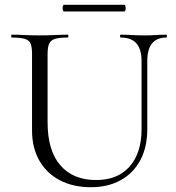

<svg xmlns="http://www.w3.org/2000/svg" viewBox="-20 -770 738 803"><path d="M572 -515Q572 -564 550.5 -588.5Q529 -613 485 -613Q482 -613 482 -619Q482 -625 485 -625Q508 -625 532 -623.5Q556 -622 585 -622Q608 -622 632 -623.5Q656 -625 676 -625Q678 -625 678 -619Q678 -613 676 -613Q636 -613 616 -588.5Q596 -564 596 -515V-231Q596 -154 566.5 -99.5Q537 -45 484 -16Q431 13 360 13Q286 13 230.5 -16Q175 -45 144.5 -98.5Q114 -152 114 -224V-544Q114 -573 108 -587.5Q102 -602 83.5 -607.5Q65 -613 29 -613Q27 -613 27 -619Q27 -625 29 -625Q53 -625 82.5 -623.5Q112 -622 146 -622Q181 -622 211 -623.5Q241 -625 263 -625Q266 -625 266 -619Q266 -613 263 -613Q227 -613 209 -607Q191 -601 185 -586Q179 -571 179 -542V-259Q179 -140 232.5 -78.5Q286 -17 382 -17Q472 -17 522 -73.5Q572 -130 572 -230ZM248 -722Q244 -722 242.5 -729Q241 -736 242.5 -743Q244 -750 248 -750H499Q504 -750 505 -743Q506 -736 505 -729Q504 -722 499 -722Z"/></svg>

Font: Cormorant Light
Style: Regular
Weight: 400
Version: Version 4.000